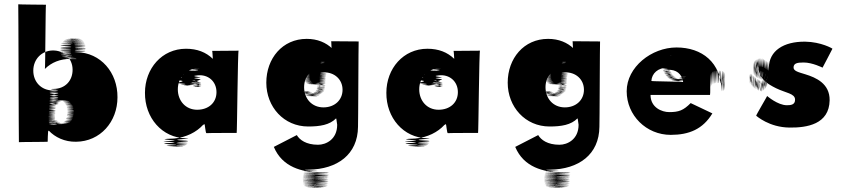

<svg xmlns="http://www.w3.org/2000/svg" viewBox="-20 -685 3952 894"><path d="M527 -232C528 -347 449 -440 337 -442C286 -444 450 -446 338 -448C286 -450 451 -450 339 -451C287 -452 451 -454 339 -455C287 -456 451 -457 339 -458C287 -459 452 -460 339 -463C287 -466 451 -468 338 -469C286 -470 450 -471 337 -472C285 -473 450 -475 337 -476C285 -477 449 -477 336 -479C284 -481 447 -482 334 -484C282 -485 445 -486 331 -488C278 -490 442 -492 328 -493C275 -494 439 -495 326 -496C273 -497 436 -497 323 -498C270 -499 434 -500 320 -501C267 -502 431 -502 317 -503C264 -504 428 -504 314 -504C261 -504 424 -505 310 -505C257 -505 421 -505 308 -505C255 -505 419 -504 305 -504C252 -504 414 -503 300 -503C247 -503 411 -502 297 -502C244 -502 408 -501 294 -501C241 -500 404 -499 290 -498C237 -498 401 -498 288 -497C235 -496 399 -494 286 -494C234 -494 396 -490 283 -490C230 -490 395 -487 281 -487C229 -487 391 -484 278 -484C226 -484 390 -482 277 -482C224 -482 387 -481 273 -481C221 -481 385 -477 272 -474C220 -471 385 -468 272 -466C220 -464 384 -462 271 -460C219 -458 384 -456 271 -454C219 -453 384 -452 271 -450C219 -448 383 -444 270 -444C218 -444 383 -441 270 -441C219 -441 384 -438 272 -436C221 -435 385 -434 273 -433C222 -432 386 -431 274 -430C223 -429 387 -428 275 -427C224 -426 389 -425 277 -424C226 -423 391 -422 280 -421C230 -420 396 -419 285 -418C234 -417 400 -417 289 -416C239 -415 403 -415 292 -414C241 -414 407 -413 295 -413C244 -413 410 -412 299 -412C249 -412 414 -411 303 -411C251 -411 420 -410 307 -410C256 -410 421 -411 310 -411C260 -411 219 -394 189 -364C191 -365 192 -662 194 -663C194 -663 64 -664 65 -665C66 -666 67 -22 68 -23C69 -24 201 -24 202 -25C202 -26 203 -71 204 -73C205 -75 207 -76 207 -77C236 -46 281 -24 334 -25C447 -26 527 -118 527 -232ZM318 -362C319 -310 284 -272 231 -271C180 -270 287 -268 233 -268C181 -268 288 -267 234 -267C183 -267 289 -263 235 -261C183 -259 289 -257 235 -255C184 -253 290 -250 236 -247C184 -244 290 -242 236 -239C184 -236 290 -233 236 -230C184 -228 289 -225 235 -222C183 -219 288 -217 234 -215C182 -212 288 -210 234 -208C182 -206 287 -201 233 -201C181 -201 287 -198 233 -198C181 -198 288 -199 234 -199C183 -200 289 -200 236 -201C185 -202 291 -204 238 -205C187 -206 294 -207 241 -208C191 -210 298 -211 246 -212C196 -213 303 -213 250 -214C199 -215 307 -215 254 -216C204 -217 310 -217 258 -217C206 -217 316 -218 262 -218C212 -218 320 -219 267 -219C217 -219 324 -219 272 -219C220 -219 330 -218 276 -218C226 -218 334 -216 282 -216C230 -216 340 -214 286 -214C236 -214 342 -212 289 -211C238 -210 346 -208 293 -207C242 -206 349 -205 296 -204C245 -203 352 -201 299 -199C249 -197 356 -195 303 -193C252 -191 359 -190 305 -188C254 -186 360 -184 306 -183C254 -182 360 -181 306 -180C254 -179 361 -178 307 -177C256 -176 362 -173 308 -170C257 -167 363 -164 309 -163C257 -162 362 -161 308 -160C256 -159 362 -158 308 -157C256 -156 361 -154 307 -152C255 -150 361 -146 306 -146C254 -146 359 -140 305 -140C253 -140 357 -137 303 -136C251 -135 357 -133 302 -132C250 -131 355 -129 300 -127C247 -125 352 -124 297 -122C244 -120 349 -119 293 -118C240 -117 345 -115 289 -114C236 -113 340 -113 284 -112C230 -111 334 -110 278 -109C224 -108 329 -108 273 -108C219 -107 323 -107 267 -107C214 -107 317 -108 261 -108C208 -109 313 -109 257 -109C204 -109 308 -109 253 -110C200 -110 304 -111 248 -112C195 -113 300 -113 245 -114C192 -115 296 -115 240 -116C187 -117 291 -118 235 -119C181 -120 286 -124 230 -124C178 -124 284 -123 230 -123C178 -123 284 -120 230 -120C178 -120 284 -119 230 -118C179 -117 285 -115 231 -114C180 -113 286 -110 232 -110C180 -110 286 -109 232 -109C180 -109 286 -106 231 -105C178 -104 283 -104 228 -104C175 -104 280 -104 225 -105C172 -106 277 -108 223 -108C171 -108 277 -109 223 -109C171 -109 277 -111 223 -112C171 -113 277 -114 222 -115C170 -117 275 -120 221 -120C169 -120 275 -123 221 -123C169 -123 275 -128 221 -128C169 -128 275 -132 221 -132C169 -132 275 -136 221 -136C169 -136 275 -140 221 -140C169 -140 275 -142 221 -143C169 -143 275 -144 221 -144C168 -144 274 -150 221 -150C169 -150 275 -151 221 -151C169 -151 276 -154 222 -156C170 -158 276 -159 222 -161C170 -162 276 -164 222 -166C170 -168 277 -170 223 -173C171 -175 277 -177 223 -180C171 -183 278 -186 224 -188C172 -190 278 -192 224 -194C172 -196 279 -198 225 -201C173 -204 279 -207 225 -209C173 -211 279 -213 225 -216C173 -218 280 -220 226 -222C175 -226 281 -229 227 -231C175 -233 281 -236 227 -239C175 -242 281 -244 227 -247C175 -250 280 -252 226 -254C174 -256 280 -258 226 -260C174 -262 279 -264 225 -264C173 -264 135 -303 135 -356C135 -410 175 -449 225 -450C276 -451 317 -415 318 -362Z M655 -253C654 -137 734 -43 846 -41C898 -39 733 -35 845 -30C897 -25 731 -22 843 -20C895 -18 729 -15 840 -13C891 -11 724 -9 835 -8C886 -7 718 -5 826 -3C875 -1 705 -1 813 -1C860 -1 692 -2 802 -3C852 -4 684 -6 792 -9C841 -12 672 -15 783 -20C834 -24 669 -27 782 -29C836 -32 673 -36 790 -40C847 -45 895 -70 925 -103C927 -104 930 -106 932 -107C934 -108 937 -65 941 -65C946 -66 1080 -66 1082 -66C1084 -66 1087 -450 1091 -449L968 -448C969 -448 971 -411 971 -411C939 -442 898 -458 846 -458C734 -458 655 -366 655 -253ZM808 -269C808 -325 848 -365 898 -366C947 -369 846 -367 894 -367C944 -367 839 -363 889 -363C939 -363 839 -360 889 -360C938 -360 839 -359 889 -359C938 -357 838 -354 888 -354C936 -354 834 -355 882 -355C924 -355 852 -357 852 -357C896 -357 792 -355 840 -354C887 -353 785 -352 833 -350C880 -348 777 -345 823 -340C868 -335 764 -331 813 -327C861 -323 761 -318 814 -311C866 -305 771 -300 826 -296C881 -292 785 -290 838 -289C891 -288 796 -286 852 -286C908 -286 815 -286 870 -289C924 -291 828 -293 880 -295C932 -297 834 -299 887 -302C938 -305 840 -310 891 -310C941 -310 841 -302 892 -300C942 -298 842 -297 893 -295C943 -293 843 -288 894 -288C944 -288 844 -284 894 -284C944 -284 845 -282 896 -281C946 -280 847 -280 899 -280C950 -280 851 -280 902 -281C952 -282 853 -285 903 -285C953 -285 853 -289 903 -289C952 -289 852 -296 902 -296C952 -296 852 -301 902 -301C951 -301 850 -306 900 -311C949 -316 849 -321 899 -323C948 -325 849 -329 899 -334C949 -340 988 -306 988 -256C988 -206 950 -174 898 -174C844 -174 808 -216 808 -269Z M1255 -1C1295 95 1388 116 1468 118C1599 120 1387 122 1467 124C1598 126 1387 127 1467 130C1598 132 1386 135 1466 137C1597 139 1386 140 1466 142C1597 144 1385 145 1465 147C1596 149 1386 149 1466 151C1597 153 1385 155 1466 155C1597 155 1386 159 1466 159C1597 159 1386 165 1466 165C1597 165 1385 168 1465 170C1596 172 1384 173 1463 175C1594 177 1380 179 1459 181C1589 183 1376 185 1456 185C1587 186 1374 185 1453 186C1583 186 1371 188 1450 188C1580 188 1367 188 1446 188C1577 188 1364 189 1443 189C1573 189 1361 188 1440 188C1570 188 1358 188 1437 188C1567 188 1355 188 1434 188C1564 188 1351 188 1430 188C1560 188 1348 187 1427 187C1557 187 1345 187 1424 187C1555 187 1342 186 1421 185C1551 184 1338 184 1417 183C1548 182 1336 180 1415 179C1545 177 1333 177 1413 176C1544 175 1331 174 1411 173C1542 172 1331 170 1411 169C1542 168 1330 168 1410 166C1541 165 1330 162 1410 162C1541 162 1329 158 1409 158C1540 158 1329 155 1409 153C1540 151 1328 151 1408 149C1539 148 1328 146 1408 145C1539 144 1328 143 1408 141C1540 139 1328 138 1409 136C1541 134 1329 133 1410 131C1542 129 1330 129 1411 127C1543 125 1331 124 1412 122C1544 121 1332 118 1413 118C1544 118 1335 114 1415 114C1547 114 1335 112 1416 110C1548 109 1337 107 1418 105C1550 103 1646 35 1647 -95C1648 -96 1649 -492 1650 -492L1522 -493C1523 -493 1523 -458 1525 -458H1528C1498 -487 1458 -504 1408 -504C1295 -504 1220 -413 1220 -300C1220 -187 1302 -96 1415 -96C1469 -96 1515 -103 1545 -134C1547 -133 1549 -105 1550 -104C1550 -36 1498 -11 1461 -11C1405 -11 1375 -34 1362 -56ZM1396 -279C1396 -334 1436 -372 1486 -373C1536 -373 1437 -373 1487 -373C1537 -374 1438 -376 1488 -377C1538 -378 1438 -380 1487 -380C1537 -380 1436 -381 1486 -381C1536 -381 1436 -384 1486 -384C1536 -384 1436 -388 1486 -388C1536 -388 1436 -392 1486 -392C1536 -392 1436 -396 1486 -396C1535 -396 1434 -399 1481 -399C1528 -399 1427 -399 1477 -397C1526 -396 1426 -392 1476 -392C1526 -392 1426 -390 1476 -390C1525 -390 1425 -392 1474 -392C1522 -393 1420 -394 1469 -395C1517 -397 1414 -397 1462 -398C1509 -399 1406 -400 1455 -400H1448C1497 -400 1395 -400 1444 -400H1439C1486 -400 1385 -400 1434 -400C1483 -400 1381 -400 1429 -399C1476 -398 1374 -397 1422 -395C1470 -393 1369 -392 1418 -389C1467 -387 1365 -385 1415 -383C1464 -381 1364 -380 1414 -378C1463 -376 1362 -375 1412 -374C1461 -372 1361 -371 1411 -370C1460 -368 1360 -366 1410 -365C1459 -363 1359 -362 1409 -360C1458 -358 1358 -357 1408 -355C1457 -353 1357 -352 1407 -350C1456 -348 1357 -347 1407 -345C1456 -343 1357 -342 1407 -340C1457 -338 1357 -337 1407 -335C1457 -333 1358 -331 1408 -330C1458 -329 1358 -326 1408 -326C1458 -326 1359 -322 1409 -322C1459 -322 1359 -320 1409 -320C1459 -320 1359 -319 1409 -319C1459 -319 1359 -317 1410 -315C1460 -313 1361 -312 1412 -310C1462 -308 1363 -307 1415 -305C1466 -303 1367 -301 1419 -300C1470 -299 1371 -298 1423 -297C1474 -296 1376 -295 1428 -294C1479 -294 1381 -293 1433 -293C1484 -293 1385 -293 1437 -293C1488 -293 1390 -293 1441 -293C1492 -293 1393 -292 1444 -292C1495 -292 1396 -292 1447 -292C1498 -292 1400 -292 1451 -292C1502 -292 1403 -292 1455 -292C1506 -292 1407 -293 1459 -293C1510 -293 1412 -294 1464 -295C1515 -296 1417 -297 1469 -298C1520 -299 1420 -301 1472 -301C1522 -301 1422 -300 1472 -300C1521 -300 1422 -296 1472 -294C1521 -292 1421 -289 1471 -289C1521 -289 1421 -286 1471 -286C1521 -286 1420 -283 1470 -283C1519 -283 1420 -278 1470 -278C1520 -278 1419 -274 1469 -274C1518 -274 1419 -272 1469 -271C1518 -270 1418 -269 1468 -268C1517 -267 1416 -266 1466 -265C1515 -264 1415 -263 1464 -262C1513 -261 1411 -260 1460 -259C1508 -258 1406 -256 1455 -255C1503 -254 1402 -253 1451 -253C1501 -253 1397 -250 1447 -250C1495 -250 1394 -248 1443 -247C1492 -246 1391 -246 1441 -246C1490 -246 1389 -246 1438 -246C1486 -246 1385 -246 1434 -246C1482 -246 1381 -246 1430 -246C1478 -246 1377 -247 1426 -247C1475 -247 1375 -247 1424 -248C1472 -249 1371 -251 1420 -252C1468 -253 1367 -254 1416 -255C1464 -256 1363 -256 1412 -257C1461 -258 1360 -259 1409 -259C1459 -259 1357 -260 1407 -260C1455 -260 1355 -261 1404 -261C1452 -261 1351 -260 1401 -259C1450 -258 1349 -256 1400 -255C1450 -254 1351 -253 1402 -253C1452 -253 1354 -252 1404 -252C1455 -252 1357 -250 1408 -249C1459 -248 1359 -248 1410 -247C1461 -246 1363 -246 1414 -245C1465 -244 1366 -242 1418 -241C1470 -239 1372 -238 1424 -238C1475 -238 1377 -237 1429 -237C1480 -237 1381 -237 1433 -237C1484 -237 1386 -237 1438 -237C1489 -237 1390 -237 1442 -237C1494 -237 1397 -240 1449 -240C1499 -240 1402 -242 1452 -242C1503 -242 1404 -244 1456 -245C1507 -246 1408 -247 1460 -248C1511 -249 1413 -250 1465 -251C1517 -253 1419 -255 1470 -256C1521 -257 1423 -258 1474 -260C1525 -262 1425 -263 1476 -264C1526 -265 1426 -266 1477 -268C1527 -269 1428 -271 1478 -272C1528 -273 1429 -275 1479 -277C1529 -279 1429 -281 1479 -281C1529 -281 1430 -285 1480 -285C1530 -285 1430 -287 1480 -288C1530 -289 1431 -292 1481 -294C1531 -296 1431 -297 1481 -299C1531 -301 1431 -302 1481 -304C1531 -306 1432 -307 1482 -308C1532 -309 1432 -311 1482 -312C1532 -314 1432 -315 1482 -317C1532 -319 1432 -322 1482 -322C1532 -322 1432 -323 1482 -323C1532 -323 1432 -327 1483 -327C1533 -327 1434 -332 1484 -332C1534 -332 1435 -336 1485 -338C1535 -340 1435 -341 1485 -343C1535 -345 1436 -346 1486 -348C1536 -350 1575 -316 1575 -267C1575 -219 1538 -185 1486 -185C1432 -185 1396 -226 1396 -279Z M1779 -253C1778 -137 1858 -43 1970 -41C2022 -39 1857 -35 1969 -30C2021 -25 1855 -22 1967 -20C2019 -18 1853 -15 1964 -13C2015 -11 1848 -9 1959 -8C2010 -7 1842 -5 1950 -3C1999 -1 1829 -1 1937 -1C1984 -1 1816 -2 1926 -3C1976 -4 1808 -6 1916 -9C1965 -12 1796 -15 1907 -20C1958 -24 1793 -27 1906 -29C1960 -32 1797 -36 1914 -40C1971 -45 2019 -70 2049 -103C2051 -104 2054 -106 2056 -107C2058 -108 2061 -65 2065 -65C2070 -66 2204 -66 2206 -66C2208 -66 2211 -450 2215 -449L2092 -448C2093 -448 2095 -411 2095 -411C2063 -442 2022 -458 1970 -458C1858 -458 1779 -366 1779 -253ZM1932 -269C1932 -325 1972 -365 2022 -366C2071 -369 1970 -367 2018 -367C2068 -367 1963 -363 2013 -363C2063 -363 1963 -360 2013 -360C2062 -360 1963 -359 2013 -359C2062 -357 1962 -354 2012 -354C2060 -354 1958 -355 2006 -355C2048 -355 1976 -357 1976 -357C2020 -357 1916 -355 1964 -354C2011 -353 1909 -352 1957 -350C2004 -348 1901 -345 1947 -340C1992 -335 1888 -331 1937 -327C1985 -323 1885 -318 1938 -311C1990 -305 1895 -300 1950 -296C2005 -292 1909 -290 1962 -289C2015 -288 1920 -286 1976 -286C2032 -286 1939 -286 1994 -289C2048 -291 1952 -293 2004 -295C2056 -297 1958 -299 2011 -302C2062 -305 1964 -310 2015 -310C2065 -310 1965 -302 2016 -300C2066 -298 1966 -297 2017 -295C2067 -293 1967 -288 2018 -288C2068 -288 1968 -284 2018 -284C2068 -284 1969 -282 2020 -281C2070 -280 1971 -280 2023 -280C2074 -280 1975 -280 2026 -281C2076 -282 1977 -285 2027 -285C2077 -285 1977 -289 2027 -289C2076 -289 1976 -296 2026 -296C2076 -296 1976 -301 2026 -301C2075 -301 1974 -306 2024 -311C2073 -316 1973 -321 2023 -323C2072 -325 1973 -329 2023 -334C2073 -340 2112 -306 2112 -256C2112 -206 2074 -174 2022 -174C1968 -174 1932 -216 1932 -269Z M2379 -1C2419 95 2512 116 2592 118C2723 120 2511 122 2591 124C2722 126 2511 127 2591 130C2722 132 2510 135 2590 137C2721 139 2510 140 2590 142C2721 144 2509 145 2589 147C2720 149 2510 149 2590 151C2721 153 2509 155 2590 155C2721 155 2510 159 2590 159C2721 159 2510 165 2590 165C2721 165 2509 168 2589 170C2720 172 2508 173 2587 175C2718 177 2504 179 2583 181C2713 183 2500 185 2580 185C2711 186 2498 185 2577 186C2707 186 2495 188 2574 188C2704 188 2491 188 2570 188C2701 188 2488 189 2567 189C2697 189 2485 188 2564 188C2694 188 2482 188 2561 188C2691 188 2479 188 2558 188C2688 188 2475 188 2554 188C2684 188 2472 187 2551 187C2681 187 2469 187 2548 187C2679 187 2466 186 2545 185C2675 184 2462 184 2541 183C2672 182 2460 180 2539 179C2669 177 2457 177 2537 176C2668 175 2455 174 2535 173C2666 172 2455 170 2535 169C2666 168 2454 168 2534 166C2665 165 2454 162 2534 162C2665 162 2453 158 2533 158C2664 158 2453 155 2533 153C2664 151 2452 151 2532 149C2663 148 2452 146 2532 145C2663 144 2452 143 2532 141C2664 139 2452 138 2533 136C2665 134 2453 133 2534 131C2666 129 2454 129 2535 127C2667 125 2455 124 2536 122C2668 121 2456 118 2537 118C2668 118 2459 114 2539 114C2671 114 2459 112 2540 110C2672 109 2461 107 2542 105C2674 103 2770 35 2771 -95C2772 -96 2773 -492 2774 -492L2646 -493C2647 -493 2647 -458 2649 -458H2652C2622 -487 2582 -504 2532 -504C2419 -504 2344 -413 2344 -300C2344 -187 2426 -96 2539 -96C2593 -96 2639 -103 2669 -134C2671 -133 2673 -105 2674 -104C2674 -36 2622 -11 2585 -11C2529 -11 2499 -34 2486 -56ZM2520 -279C2520 -334 2560 -372 2610 -373C2660 -373 2561 -373 2611 -373C2661 -374 2562 -376 2612 -377C2662 -378 2562 -380 2611 -380C2661 -380 2560 -381 2610 -381C2660 -381 2560 -384 2610 -384C2660 -384 2560 -388 2610 -388C2660 -388 2560 -392 2610 -392C2660 -392 2560 -396 2610 -396C2659 -396 2558 -399 2605 -399C2652 -399 2551 -399 2601 -397C2650 -396 2550 -392 2600 -392C2650 -392 2550 -390 2600 -390C2649 -390 2549 -392 2598 -392C2646 -393 2544 -394 2593 -395C2641 -397 2538 -397 2586 -398C2633 -399 2530 -400 2579 -400H2572C2621 -400 2519 -400 2568 -400H2563C2610 -400 2509 -400 2558 -400C2607 -400 2505 -400 2553 -399C2600 -398 2498 -397 2546 -395C2594 -393 2493 -392 2542 -389C2591 -387 2489 -385 2539 -383C2588 -381 2488 -380 2538 -378C2587 -376 2486 -375 2536 -374C2585 -372 2485 -371 2535 -370C2584 -368 2484 -366 2534 -365C2583 -363 2483 -362 2533 -360C2582 -358 2482 -357 2532 -355C2581 -353 2481 -352 2531 -350C2580 -348 2481 -347 2531 -345C2580 -343 2481 -342 2531 -340C2581 -338 2481 -337 2531 -335C2581 -333 2482 -331 2532 -330C2582 -329 2482 -326 2532 -326C2582 -326 2483 -322 2533 -322C2583 -322 2483 -320 2533 -320C2583 -320 2483 -319 2533 -319C2583 -319 2483 -317 2534 -315C2584 -313 2485 -312 2536 -310C2586 -308 2487 -307 2539 -305C2590 -303 2491 -301 2543 -300C2594 -299 2495 -298 2547 -297C2598 -296 2500 -295 2552 -294C2603 -294 2505 -293 2557 -293C2608 -293 2509 -293 2561 -293C2612 -293 2514 -293 2565 -293C2616 -293 2517 -292 2568 -292C2619 -292 2520 -292 2571 -292C2622 -292 2524 -292 2575 -292C2626 -292 2527 -292 2579 -292C2630 -292 2531 -293 2583 -293C2634 -293 2536 -294 2588 -295C2639 -296 2541 -297 2593 -298C2644 -299 2544 -301 2596 -301C2646 -301 2546 -300 2596 -300C2645 -300 2546 -296 2596 -294C2645 -292 2545 -289 2595 -289C2645 -289 2545 -286 2595 -286C2645 -286 2544 -283 2594 -283C2643 -283 2544 -278 2594 -278C2644 -278 2543 -274 2593 -274C2642 -274 2543 -272 2593 -271C2642 -270 2542 -269 2592 -268C2641 -267 2540 -266 2590 -265C2639 -264 2539 -263 2588 -262C2637 -261 2535 -260 2584 -259C2632 -258 2530 -256 2579 -255C2627 -254 2526 -253 2575 -253C2625 -253 2521 -250 2571 -250C2619 -250 2518 -248 2567 -247C2616 -246 2515 -246 2565 -246C2614 -246 2513 -246 2562 -246C2610 -246 2509 -246 2558 -246C2606 -246 2505 -246 2554 -246C2602 -246 2501 -247 2550 -247C2599 -247 2499 -247 2548 -248C2596 -249 2495 -251 2544 -252C2592 -253 2491 -254 2540 -255C2588 -256 2487 -256 2536 -257C2585 -258 2484 -259 2533 -259C2583 -259 2481 -260 2531 -260C2579 -260 2479 -261 2528 -261C2576 -261 2475 -260 2525 -259C2574 -258 2473 -256 2524 -255C2574 -254 2475 -253 2526 -253C2576 -253 2478 -252 2528 -252C2579 -252 2481 -250 2532 -249C2583 -248 2483 -248 2534 -247C2585 -246 2487 -246 2538 -245C2589 -244 2490 -242 2542 -241C2594 -239 2496 -238 2548 -238C2599 -238 2501 -237 2553 -237C2604 -237 2505 -237 2557 -237C2608 -237 2510 -237 2562 -237C2613 -237 2514 -237 2566 -237C2618 -237 2521 -240 2573 -240C2623 -240 2526 -242 2576 -242C2627 -242 2528 -244 2580 -245C2631 -246 2532 -247 2584 -248C2635 -249 2537 -250 2589 -251C2641 -253 2543 -255 2594 -256C2645 -257 2547 -258 2598 -260C2649 -262 2549 -263 2600 -264C2650 -265 2550 -266 2601 -268C2651 -269 2552 -271 2602 -272C2652 -273 2553 -275 2603 -277C2653 -279 2553 -281 2603 -281C2653 -281 2554 -285 2604 -285C2654 -285 2554 -287 2604 -288C2654 -289 2555 -292 2605 -294C2655 -296 2555 -297 2605 -299C2655 -301 2555 -302 2605 -304C2655 -306 2556 -307 2606 -308C2656 -309 2556 -311 2606 -312C2656 -314 2556 -315 2606 -317C2656 -319 2556 -322 2606 -322C2656 -322 2556 -323 2606 -323C2656 -323 2556 -327 2607 -327C2657 -327 2558 -332 2608 -332C2658 -332 2559 -336 2609 -338C2659 -340 2559 -341 2609 -343C2659 -345 2560 -346 2610 -348C2660 -350 2699 -316 2699 -267C2699 -219 2662 -185 2610 -185C2556 -185 2520 -226 2520 -279Z M3287 -270C3287 -406 3287 -268 3287 -274C3287 -410 3287 -271 3287 -277C3287 -412 3288 -275 3288 -280C3288 -416 3288 -276 3289 -282C3289 -418 3290 -279 3291 -286C3292 -422 3293 -284 3294 -290C3296 -426 3297 -287 3298 -293C3300 -429 3302 -289 3303 -295C3304 -431 3304 -290 3305 -296C3306 -431 3308 -291 3309 -297C3310 -432 3311 -293 3313 -298C3315 -433 3317 -293 3319 -298C3321 -433 3323 -293 3326 -298C3328 -433 3331 -292 3334 -297C3336 -432 3338 -291 3341 -296C3343 -431 3345 -290 3347 -294C3349 -428 3351 -286 3352 -290C3353 -424 3354 -283 3355 -287C3356 -421 3356 -278 3356 -282C3356 -416 3356 -277 3356 -277C3356 -410 3355 -268 3355 -272C3354 -405 3355 -263 3354 -267C3354 -401 3352 -261 3351 -265C3350 -399 3349 -257 3347 -262C3345 -396 3344 -256 3343 -261C3342 -396 3341 -255 3340 -260C3339 -395 3248 -464 3130 -464C3014 -464 2898 -373 2898 -260C2898 -148 2989 -57 3103 -57C3189 -57 3253 -84 3297 -157C3295 -157 3198 -205 3196 -205C3162 -171 3141 -163 3096 -163C3062 -163 3009 -184 3009 -243H3286C3287 -249 3287 -258 3287 -264ZM3013 -308C3015 -343 3043 -370 3089 -370C3131 -370 3049 -369 3096 -369C3137 -369 3053 -369 3101 -369H3107C3148 -369 3066 -369 3114 -369H3133C3174 -369 3091 -369 3138 -369C3179 -369 3096 -370 3143 -370C3183 -370 3100 -371 3148 -372C3189 -373 3106 -373 3154 -375C3195 -377 3112 -379 3159 -381C3199 -383 3116 -385 3162 -387C3202 -389 3117 -391 3163 -394C3202 -397 3117 -400 3162 -402C3201 -404 3115 -406 3160 -408C3198 -410 3112 -413 3156 -415C3193 -417 3106 -417 3149 -419C3185 -421 3098 -422 3140 -423C3176 -424 3089 -424 3132 -424C3168 -424 3081 -424 3124 -424C3124 -424 3074 -425 3117 -425C3117 -425 3066 -424 3110 -424C3147 -424 3061 -424 3105 -424C3142 -424 3056 -423 3100 -423C3138 -422 3052 -422 3096 -421C3134 -420 3047 -419 3091 -418C3128 -417 3042 -416 3086 -414C3123 -412 3037 -411 3081 -409C3119 -407 3033 -406 3078 -404C3116 -402 3031 -401 3076 -400C3115 -399 3029 -397 3075 -396C3114 -395 3029 -392 3075 -392C3114 -392 3029 -389 3075 -389C3114 -389 3029 -385 3075 -385C3114 -385 3029 -382 3075 -382C3114 -382 3029 -379 3075 -377C3114 -375 3030 -374 3076 -372C3116 -370 3032 -369 3078 -367C3117 -366 3033 -365 3079 -363C3118 -361 3034 -359 3081 -357C3121 -355 3036 -351 3083 -351C3122 -351 3040 -347 3086 -347C3126 -347 3041 -344 3088 -342C3128 -340 3045 -339 3091 -338C3131 -337 3047 -335 3094 -333C3134 -331 3051 -329 3098 -329C3137 -329 3054 -326 3100 -326C3140 -326 3057 -323 3104 -322C3144 -321 3060 -319 3108 -318C3149 -317 3066 -315 3114 -315C3153 -315 3073 -313 3119 -313C3160 -313 3076 -311 3123 -310C3164 -309 3082 -308 3130 -308C3171 -308 3089 -308 3136 -308C3176 -308 3093 -307 3140 -307H3144C3185 -307 3102 -308 3149 -308C3190 -308 3107 -309 3156 -311C3198 -313 3116 -314 3163 -315C3203 -316 3120 -318 3167 -318C3206 -318 3122 -320 3168 -320C3208 -320 3124 -322 3170 -323C3209 -324 3123 -325 3168 -326C3206 -327 3120 -328 3165 -328C3203 -328 3117 -326 3162 -326C3201 -326 3114 -325 3160 -325C3198 -325 3112 -323 3157 -322C3195 -321 3109 -320 3152 -319C3189 -317 3102 -316 3147 -316C3185 -316 3099 -316 3144 -316H3141C3180 -316 3091 -317 3137 -317C3175 -317 3088 -317 3131 -317C3168 -317 3082 -317 3127 -318C3165 -319 3079 -319 3123 -320C3161 -321 3074 -322 3118 -323C3156 -324 3069 -325 3113 -326C3151 -327 3065 -327 3110 -328C3148 -329 3062 -332 3107 -332C3146 -332 3058 -335 3104 -335C3142 -335 3056 -337 3101 -338C3139 -340 3054 -341 3099 -342C3138 -343 3051 -344 3096 -346C3134 -348 3049 -350 3094 -351C3132 -353 3046 -353 3091 -355C3129 -357 3044 -358 3089 -360C3128 -362 3155 -342 3161 -303C3160 -305 3014 -306 3013 -308Z M3729 -491C3628 -492 3561 -448 3560 -370C3559 -313 3557 -451 3557 -372C3557 -314 3555 -451 3555 -372C3555 -314 3554 -451 3553 -373C3552 -316 3550 -454 3548 -376C3546 -319 3545 -457 3544 -379C3543 -322 3541 -460 3539 -382C3537 -326 3535 -463 3533 -386C3530 -330 3529 -466 3527 -388C3525 -331 3524 -468 3522 -389C3520 -331 3519 -468 3517 -389C3515 -331 3514 -467 3512 -387C3510 -329 3508 -464 3507 -385C3506 -327 3505 -462 3503 -383C3501 -324 3500 -460 3498 -380C3496 -321 3495 -456 3493 -375C3491 -315 3489 -449 3489 -368C3489 -308 3489 -443 3489 -362C3489 -302 3489 -437 3490 -356C3491 -296 3491 -431 3492 -350C3493 -290 3495 -424 3496 -344C3497 -285 3499 -420 3501 -340C3503 -281 3506 -417 3508 -337C3510 -279 3511 -414 3513 -335C3515 -277 3517 -412 3518 -333C3519 -275 3520 -410 3522 -331C3524 -273 3526 -408 3527 -329C3528 -271 3531 -407 3531 -327C3531 -269 3534 -404 3534 -325C3534 -267 3538 -401 3538 -322C3538 -263 3541 -399 3543 -319C3544 -260 3545 -396 3547 -316C3548 -258 3549 -393 3549 -314C3549 -256 3549 -392 3549 -312C3549 -253 3548 -388 3548 -309C3548 -250 3547 -386 3546 -305C3545 -246 3544 -381 3542 -300C3540 -240 3539 -375 3538 -295C3537 -236 3536 -372 3535 -292C3534 -233 3533 -369 3532 -289C3531 -230 3530 -365 3528 -285C3527 -226 3526 -362 3525 -283C3524 -225 3524 -362 3522 -284C3520 -227 3517 -365 3515 -287C3513 -230 3511 -368 3509 -290C3507 -233 3506 -371 3504 -293C3502 -236 3500 -375 3499 -297C3498 -240 3497 -378 3495 -300C3494 -243 3492 -381 3491 -304C3490 -248 3488 -385 3486 -307C3485 -250 3484 -389 3483 -311C3482 -254 3481 -391 3481 -313C3481 -255 3479 -394 3479 -315C3479 -258 3478 -395 3477 -317C3476 -260 3474 -396 3473 -317C3472 -259 3471 -394 3471 -314C3471 -255 3472 -391 3472 -311C3472 -253 3473 -388 3473 -309C3473 -250 3475 -384 3477 -304C3478 -245 3479 -381 3481 -301C3482 -242 3483 -377 3485 -297C3487 -238 3488 -373 3489 -293C3491 -234 3492 -369 3494 -289C3496 -230 3497 -366 3499 -286C3501 -227 3503 -362 3505 -282C3507 -223 3509 -359 3511 -279C3513 -220 3516 -356 3518 -276C3521 -217 3523 -353 3526 -274C3529 -216 3531 -354 3534 -278C3536 -222 3538 -361 3539 -283C3540 -226 3541 -364 3542 -286C3543 -229 3544 -367 3545 -289C3546 -232 3547 -371 3549 -294C3551 -239 3553 -378 3554 -301C3555 -245 3555 -383 3556 -305C3557 -249 3558 -388 3558 -311C3559 -256 3558 -395 3557 -318C3556 -262 3555 -400 3552 -323C3550 -266 3548 -404 3548 -326C3548 -268 3544 -408 3544 -329C3544 -272 3541 -410 3540 -332C3539 -275 3538 -413 3536 -335C3534 -278 3533 -416 3531 -338C3529 -281 3528 -418 3526 -340C3524 -283 3523 -420 3521 -342C3519 -285 3518 -421 3516 -343C3514 -286 3513 -423 3511 -345C3509 -288 3508 -426 3506 -348C3504 -291 3504 -428 3503 -350C3502 -293 3502 -431 3501 -354C3500 -298 3499 -436 3499 -359C3498 -303 3498 -440 3498 -363V-366C3498 -309 3499 -448 3500 -370C3501 -314 3502 -451 3503 -373C3504 -316 3506 -453 3507 -375C3509 -318 3510 -455 3511 -377C3512 -320 3553 -294 3594 -274C3639 -252 3681 -250 3682 -222C3683 -197 3662 -195 3644 -195C3601 -195 3552 -238 3552 -238C3553 -238 3499 -147 3501 -146C3503 -145 3561 -92 3656 -91C3737 -90 3841 -106 3843 -218C3844 -296 3779 -324 3730 -339C3698 -349 3673 -354 3675 -373C3677 -390 3691 -394 3722 -394C3763 -394 3810 -370 3810 -370C3811 -370 3855 -457 3856 -458C3857 -459 3803 -490 3729 -491Z"/></svg>

Font: Hussar Wojna
Style: 3
Weight: 400
Designer: Robert Jablonski
Foundry: Cannot Into Space Fonts
Version: Version 1.01